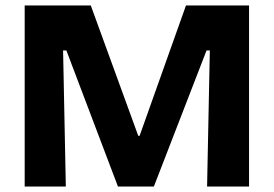

<svg xmlns="http://www.w3.org/2000/svg" viewBox="-20 -680 998 700"><path d="M70 0V-660H311L484 -185H489L658 -660H888V0H735L745 -496H733L541 0H410L222 -496H210L220 0Z"/></svg>

Font: Bricolage Grotesque 10pt ExtraBold
Style: Regular
Weight: 800
Designer: Mathieu Triay
Foundry: Atelier Triay
Version: Version 1.000; ttfautohint (v1.8.4.7-5d5b);gftools[0.9.32]